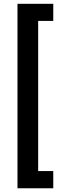

<svg xmlns="http://www.w3.org/2000/svg" viewBox="-20 -840 311 1019"><path d="M262.7 -729H182.6V67.9H262.7V159.2H72.8V-819.8H262.7Z"/></svg>

Font: Vazirmatn RD FD Medium
Style: Regular
Weight: 500
Designer: Saber Rastikerdar
Foundry: Saber Rastikerdar
Version: Version 33.003